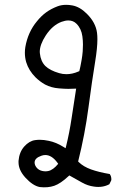

<svg xmlns="http://www.w3.org/2000/svg" viewBox="-20 -776 540 799"><path d="M385.3 -612.8Q385.3 -627.4 383.8 -639.2Q378.4 -682.1 341.3 -718.8Q312.5 -747.6 281.2 -753.4Q267.6 -755.9 255.4 -755.9Q236.3 -755.9 220.2 -750Q192.9 -739.7 172.1 -724.6Q151.4 -709.5 133.8 -687.5Q96.2 -642.6 85.4 -580.1Q83.5 -568.4 83.5 -556.6Q83.5 -536.6 88.9 -517.6Q99.6 -482.4 127.9 -454.1Q146.5 -436 167.5 -424.3Q193.4 -410.6 225.6 -408.2Q249.5 -406.2 264.6 -406.2Q279.8 -406.2 296.9 -407.2L277.8 -283.2Q269 -224.1 255.4 -168.9L252.9 -159.2L244.1 -164.6Q213.9 -183.6 183.1 -189.9Q163.1 -194.3 145.5 -194.3Q135.3 -194.3 126 -192.9Q101.6 -189.5 80.6 -166Q60.1 -142.6 57.1 -106.4Q57.1 -103.5 57.1 -100.6Q57.1 -68.4 85.4 -37.1Q116.7 -2.9 145.5 2.4Q179.2 6.3 205.8 -2.9Q232.4 -12.2 264.6 -42.5L268.6 -45.9L321.8 -16.1Q345.2 -2.9 371.1 0.5Q406.7 5.9 435.1 -9.3L442.9 -25.4Q443.4 -27.3 443.4 -29.3Q443.4 -43 436.5 -51.8Q390.6 -59.6 358.9 -71Q327.1 -82.5 308.1 -101.1L305.2 -104Q333.5 -217.3 348.1 -328.1Q362.8 -439.5 376 -519.5Q385.3 -576.2 385.3 -612.8ZM170.9 -63Q138.2 -63 126.5 -87.9Q124 -93.8 124 -99.6Q124 -118.2 152.3 -127.9Q160.6 -130.9 168.5 -130.9Q195.3 -130.9 218.8 -99.1L222.2 -94.2Q215.3 -86.4 211.2 -82.3Q207 -78.1 201.7 -74.2Q196.3 -70.3 190.7 -67.6Q185.1 -64.9 179.4 -64Q173.8 -63 170.9 -63ZM256.3 -467.3Q240.7 -467.3 226.1 -471.7Q187.5 -482.9 168.5 -501.5Q149.4 -521 146 -553.7Q145.5 -556.6 145.5 -560.1Q145.5 -590.3 170.4 -628.4Q198.2 -670.9 235.8 -685.1Q251.5 -690.9 264.6 -690.9Q284.7 -690.9 298.3 -677.2Q318.4 -657.2 322.8 -625Q325.2 -607.4 325.2 -590.6Q325.2 -573.7 324.2 -562.5Q323.2 -551.3 322.3 -544.2Q321.3 -537.1 320.1 -529.5Q318.8 -522 317.4 -514.6Q314.9 -499.5 310.1 -480L306.6 -478.5Q281.2 -467.3 256.3 -467.3Z"/></svg>

Font: Bakudai
Style: ExtraLight
Weight: 200
Version: Version 1.48